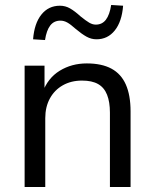

<svg xmlns="http://www.w3.org/2000/svg" viewBox="-20 -752 622 772"><path d="M79 0V-488H159V-380H151Q172 -438 220 -467.5Q268 -497 329 -497Q389 -497 428 -476Q467 -455 486 -412Q505 -369 505 -304V0H422V-299Q422 -342 410.5 -371Q399 -400 374.5 -414Q350 -428 310 -428Q266 -428 232.5 -409Q199 -390 180.5 -356Q162 -322 162 -277V0ZM161 -591 113 -594Q118 -658 146.5 -693.5Q175 -729 221 -729Q243 -729 262 -718Q281 -707 304 -686Q325 -669 338.5 -661Q352 -653 365 -653Q391 -653 406 -673Q421 -693 427 -732L475 -729Q470 -665 441.5 -629.5Q413 -594 368 -594Q347 -594 328 -604.5Q309 -615 284 -636Q264 -654 250.5 -661.5Q237 -669 223 -669Q197 -669 182 -649.5Q167 -630 161 -591Z"/></svg>

Font: Nunito Sans 12pt ExtraLight 11pt
Style: Regular
Weight: 400
Version: Version 3.101;gftools[0.9.27]